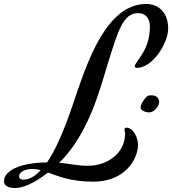

<svg xmlns="http://www.w3.org/2000/svg" viewBox="-260 -811 867 967"><path d="M587 -667C587 -749 538 -791 476 -791C280 -791 184 -507 129 -350C106 -285 52 -103 -23 7C-160 8 -240 49 -240 102C-240 118 -228 136 -184 136C-150 136 -97 119 -18 58C34 77 98 104 210 104C367 104 435 -6 435 -83C435 -113 414 -168 376 -168C372 -168 367 -165 367 -158C367 -151 370 -146 370 -138C370 -46 290 24 180 24C132 24 91 13 38 9C188 -137 244 -365 285 -497C334 -653 359 -745 436 -745C468 -745 495 -724 495 -677C495 -553 419 -502 419 -477C419 -474 422 -469 429 -469C508 -469 587 -593 587 -667ZM-145 94C-157 94 -164 86 -164 77C-164 56 -134 40 -99 40C-84 40 -69 42 -55 46C-82 76 -112 94 -145 94ZM541 -305C535 -323 525 -331 499 -331C493 -331 485 -330 480 -325C461 -307 445 -279 449 -265C452 -255 471 -245 491 -245C521 -245 547 -285 541 -305Z"/></svg>

Font: Mervale Script
Style: Regular
Weight: 400
Designer: Astigmatic (AOETI)
Foundry: Astigmatic (AOETI)
Version: Version 1.000